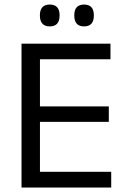

<svg xmlns="http://www.w3.org/2000/svg" viewBox="-20 -833 563 853"><path d="M75.6 0V-639H157.5V0ZM100.2 0V-69.7H474.1V0ZM122.5 -291.5V-360.4H463.4V-291.5ZM99.6 -569.7V-639H470.8V-569.7ZM200.8 -715.7Q179.2 -715.7 168.3 -728Q157.3 -740.2 157.3 -762.9V-766.3Q157.3 -788.7 168.3 -800.7Q179.2 -812.8 200.8 -812.8Q223.2 -812.8 234 -800.7Q244.7 -788.7 244.7 -766.3V-762.9Q244.7 -740.2 234 -728Q223.2 -715.7 200.8 -715.7ZM353.6 -715.7Q331.6 -715.7 320.8 -728Q310.1 -740.2 310.1 -762.9V-766.3Q310.1 -788.7 320.8 -800.7Q331.6 -812.8 353.6 -812.8Q375.4 -812.8 386.2 -800.7Q396.9 -788.7 396.9 -766.3V-762.9Q396.9 -740.2 386.2 -728Q375.4 -715.7 353.6 -715.7Z"/></svg>

Font: Anek Odia Medium
Style: Regular
Weight: 500
Designer: Yesha Goshar & Mahesh Sahu (Odia), Yesha Goshar (Latin)
Foundry: Ek Type
Version: Version 1.003